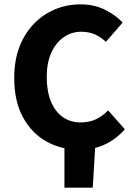

<svg xmlns="http://www.w3.org/2000/svg" viewBox="-20 -684 622 892"><path d="M279.4 188V0L423.5 -21.9L410.9 188ZM349.4 12Q266.8 12 197.9 -25.6Q128.9 -63.1 87.5 -137.7Q46.1 -212.3 46.1 -322.1Q46.1 -403.4 70.6 -466.7Q95 -530.1 138.2 -574.2Q181.4 -618.4 236.9 -641.1Q292.4 -663.8 353.8 -663.8Q417.4 -663.8 467.4 -638.9Q517.4 -614.1 549.8 -579.2L472.1 -489.6Q447.6 -512.5 420.1 -524.5Q392.5 -536.5 357.1 -536.5Q312.4 -536.5 276 -511.3Q239.6 -486.1 218.4 -439.2Q197.1 -392.4 197.1 -327.1Q197.1 -260.1 216.6 -212.6Q236.2 -165.2 271.6 -140.2Q307.1 -115.2 354.7 -115.2Q395.4 -115.2 426.9 -130.5Q458.4 -145.7 482.2 -171.2L559.9 -83.6Q518 -35.7 465 -11.9Q412 12 349.4 12Z"/></svg>

Font: Source Sans 3 Variable
Style: Regular
Weight: 200
Designer: Paul D. Hunt
Foundry: Adobe Systems Incorporated
Version: Version 3.026